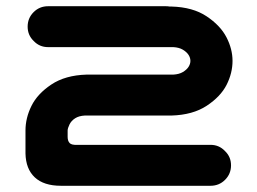

<svg xmlns="http://www.w3.org/2000/svg" viewBox="-20 -598 821 614"><path d="M68.4 -512.7Q68.4 -540 87.4 -559.1Q106.4 -578.1 133.8 -578.1H510.7Q516.6 -578.1 522.5 -577.1H528.3Q596.7 -575.2 640.6 -545.9Q684.6 -516.6 704.1 -479Q723.6 -441.4 723.6 -403.3Q723.6 -364.3 704.6 -326.7Q685.5 -289.1 641.1 -259.8Q596.7 -230.5 528.3 -228.5H251Q232.4 -227.5 220.2 -219.7Q208 -211.9 202.1 -199.7Q196.3 -187.5 196.3 -180.7V-160.2Q196.3 -147.5 202.6 -140.6Q209 -133.8 227.5 -134.8H653.3Q680.7 -134.8 699.2 -115.2Q718.8 -96.7 718.8 -69.3Q718.8 -42 699.7 -22.9Q680.7 -3.9 653.3 -3.9H174.8Q120.1 -3.9 91.3 -30.8Q62.5 -57.6 61.5 -107.4V-180.7Q61.5 -220.7 80.6 -259.3Q99.6 -297.9 144 -327.6Q188.5 -357.4 256.8 -359.4H534.2Q552.7 -360.4 564.9 -367.7Q577.1 -375 583 -384.3Q588.9 -393.6 588.9 -403.3Q588.9 -413.1 583 -422.4Q577.1 -431.6 564.9 -439Q552.7 -446.3 534.2 -447.3H133.8Q106.4 -447.3 87.9 -466.8Q68.4 -485.4 68.4 -512.7Z"/></svg>

Font: Nico Moji
Style: Regular
Weight: 400
Version: Version 1.02